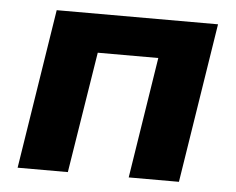

<svg xmlns="http://www.w3.org/2000/svg" viewBox="-42 -545 729 594"><g transform="rotate(5 322.5 -248.0)"><path d="M33 0 111 -496H612L534 0H378L437 -376H249L189 0Z"/></g></svg>

Font: Nunito Sans 10pt ExtraBold
Style: Italic
Weight: 800
Italic angle: -9°
Designer: Vernon Adams
Foundry: Vernon Adams
Version: Version 3.101;gftools[0.9.27]